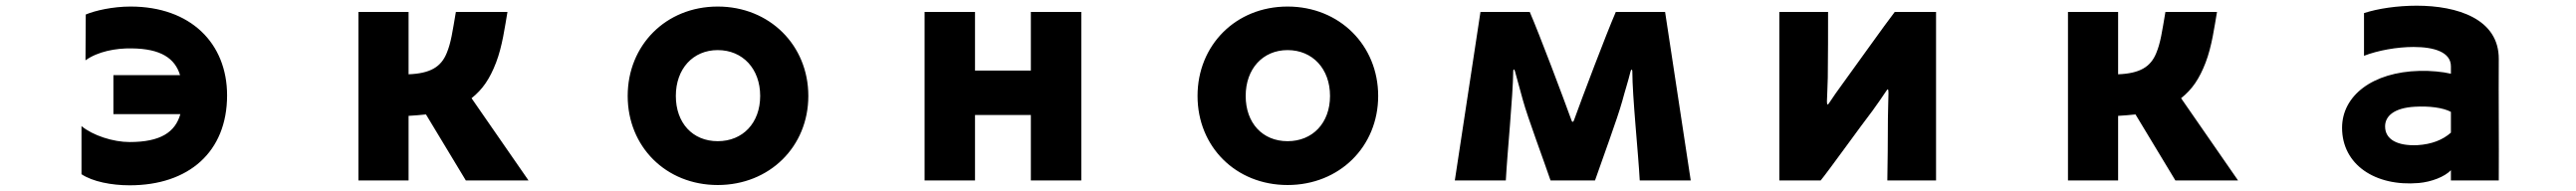

<svg xmlns="http://www.w3.org/2000/svg" viewBox="-20 -570 9040 671"><path d="M777 -235C777 -418 649 -547 438 -547C376 -547 314 -533 281 -519L280 -358C323 -389 386 -401 442 -400C545 -399 594 -365 612 -306H378V-169H613C595 -106 544 -71 435 -71C377 -71 306 -94 266 -127V42C305 68 371 81 435 81C642 81 777 -36 777 -235Z M1475 -168 1615 64H1835L1635 -225C1674 -256 1699 -293 1721 -350C1743 -407 1752 -476 1761 -528H1580C1568 -458 1563 -420 1548 -384C1528 -334 1489 -312 1414 -309V-528H1238V64H1414V-163C1431 -164 1458 -166 1475 -168Z M2817 -233C2817 -411 2681 -547 2499 -547C2317 -547 2183 -411 2183 -233C2183 -55 2317 80 2499 80C2681 80 2817 -55 2817 -233ZM2648 -233C2648 -138 2587 -74 2499 -74C2411 -74 2352 -138 2352 -233C2352 -328 2412 -394 2499 -394C2587 -394 2648 -328 2648 -233Z M3598 -166V64H3775V-528H3598V-322H3402V-528H3225V64H3402V-166Z M4817 -233C4817 -411 4681 -547 4499 -547C4317 -547 4183 -411 4183 -233C4183 -55 4317 80 4499 80C4681 80 4817 -55 4817 -233ZM4648 -233C4648 -138 4587 -74 4499 -74C4411 -74 4352 -138 4352 -233C4352 -328 4412 -394 4499 -394C4587 -394 4648 -328 4648 -233Z M5735 64H5914L5824 -528H5651C5616 -447 5534 -230 5504 -147C5503 -144 5501 -142 5500 -142C5498 -142 5497 -143 5496 -146C5466 -229 5384 -447 5349 -528H5176L5086 64H5265C5270 -32 5290 -230 5291 -320C5291 -328 5295 -328 5297 -320C5306 -286 5317 -248 5325 -218C5342 -156 5399 -4 5422 64H5578C5601 -3 5657 -154 5674 -216C5682 -247 5694 -283 5703 -320C5705 -328 5709 -326 5709 -320C5709 -230 5730 -32 5735 64Z M6604 64H6775V-528H6630C6598 -487 6481 -322 6445 -273C6429 -251 6414 -230 6401 -210C6395 -200 6392 -200 6392 -214C6392 -226 6395 -277 6395 -297C6396 -343 6396 -490 6396 -528H6225V64H6370C6398 30 6514 -132 6552 -181C6568 -203 6586 -229 6600 -250C6605 -258 6608 -260 6608 -243C6608 -226 6606 -175 6606 -153C6606 -107 6605 36 6604 64Z M7475 -168 7615 64H7835L7635 -225C7674 -256 7699 -293 7721 -350C7743 -407 7752 -476 7761 -528H7580C7568 -458 7563 -420 7548 -384C7528 -334 7489 -312 7414 -309V-528H7238V64H7414V-163C7431 -164 7458 -166 7475 -168Z M8582 28V64H8750C8751 -81 8749 -221 8750 -362C8751 -504 8604 -550 8462 -550C8394 -550 8326 -540 8277 -524V-374C8326 -393 8393 -405 8451 -405C8523 -405 8582 -387 8582 -337V-311C8553 -318 8510 -322 8472 -321C8307 -317 8200 -234 8200 -121C8200 8 8316 86 8469 73C8514 69 8560 51 8582 28ZM8582 -177V-104C8554 -79 8515 -63 8464 -60C8394 -57 8351 -80 8351 -126C8351 -163 8384 -191 8455 -195C8505 -198 8554 -192 8582 -177Z"/></svg>

Font: LINE Seed JP App_OTF ExtraBold
Style: Regular
Weight: 800
Designer: LINE & Fontrix & Fontworks
Version: Version 1.013